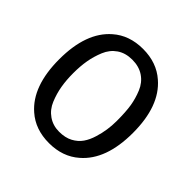

<svg xmlns="http://www.w3.org/2000/svg" viewBox="-183 -853 1022 1022"><g transform="rotate(45 328.5 -341.5)"><path d="M480 -192Q500 -256 500 -325Q500 -394 493 -437.5Q486 -481 468.5 -523.5Q451 -566 415 -590.5Q379 -615 328 -615Q277 -615 241.5 -590.5Q206 -566 188.5 -523.5Q171 -481 163.5 -437.5Q156 -394 156 -342Q156 -290 163.5 -246Q171 -202 188.5 -159.5Q206 -117 241.5 -92.5Q277 -68 323 -68Q369 -68 400.5 -85Q432 -102 450.5 -128.5Q469 -155 480 -192ZM157 -47Q51 -139 51 -341.5Q51 -544 157 -636Q225 -696 328 -696Q431 -696 499 -636Q606 -544 606 -341.5Q606 -139 499 -47Q431 13 328 13Q225 13 157 -47Z"/></g></svg>

Font: Signika Negative
Style: Regular
Weight: 400
Designer: Anna Giedrys
Foundry: Anna Giedrys
Version: Version 1.001